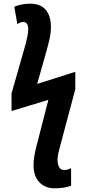

<svg xmlns="http://www.w3.org/2000/svg" viewBox="-20 -788 475 1048"><path d="M278 240Q227 240 195 207Q163 174 163 113Q163 87 168 59.5Q173 32 180 6L244 -243L43 -182V-278L120 -548Q126 -571 130 -591.5Q134 -612 134 -631Q134 -649 126.5 -658.5Q119 -668 108 -668Q88 -668 75 -655L58 -751Q74 -759 98.5 -763.5Q123 -768 144 -768Q202 -768 230 -734Q258 -700 258 -641Q258 -610 251.5 -580Q245 -550 236 -518L183 -330L391 -396V-301L310 3Q303 27 298.5 47.5Q294 68 294 86Q294 108 302.5 124Q311 140 330 140Q343 140 352 136.5Q361 133 368 130V226Q359 230 334.5 235Q310 240 278 240Z"/></svg>

Font: Noto Sans ExtraCondensed
Style: Bold
Weight: 700
Width: 2
Designer: Monotype Design Team
Foundry: Monotype Imaging Inc.
Version: Version 2.013; ttfautohint (v1.8.4.7-5d5b)